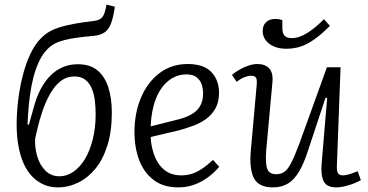

<svg xmlns="http://www.w3.org/2000/svg" viewBox="-20 -797 1593 831"><path d="M230 14Q197 14 169.5 2Q142 -10 120 -32.5Q98 -55 83 -88Q68 -121 60 -164Q52 -207 52 -258Q52 -304 58 -357.5Q64 -411 77 -464Q90 -517 110.5 -561.5Q131 -606 159 -633Q176 -650 195.5 -661Q215 -672 241.5 -680Q268 -688 304 -694.5Q340 -701 390 -707Q413 -710 423.5 -723.5Q434 -737 441 -777L477 -768Q471 -724 461 -697Q451 -670 433.5 -657.5Q416 -645 388 -642Q342 -638 311 -633.5Q280 -629 259 -623.5Q238 -618 223.5 -611.5Q209 -605 197 -595Q175 -577 160 -551.5Q145 -526 134 -493.5Q123 -461 116 -423.5Q109 -386 105 -344.5Q101 -303 99 -259L105 -257L129 -343Q140 -381 157 -413Q174 -445 197.5 -469Q221 -493 251 -506Q281 -519 317 -519Q369 -519 401 -493Q433 -467 448.5 -420Q464 -373 464 -310Q464 -229 445 -168Q426 -107 393 -67Q360 -27 318 -6.5Q276 14 230 14ZM302 -466Q268 -466 242 -445.5Q216 -425 195.5 -388.5Q175 -352 159.5 -303Q144 -254 132 -197Q130 -159 141 -121Q152 -83 176.5 -58.5Q201 -34 237 -34Q269 -34 297.5 -53.5Q326 -73 347.5 -108.5Q369 -144 381.5 -194Q394 -244 394 -303Q394 -333 390.5 -362Q387 -391 377 -414.5Q367 -438 349 -452Q331 -466 302 -466Z M792 -520Q862 -520 895 -485Q928 -450 928 -395Q928 -355 912 -327Q896 -299 870.5 -281Q845 -263 814.5 -252Q784 -241 755 -233L632 -204Q634 -163 648 -124.5Q662 -86 691 -62Q720 -38 765 -38Q788 -38 809.5 -44.5Q831 -51 853.5 -66Q876 -81 902 -105L929 -75Q917 -61 900 -45.5Q883 -30 860.5 -16.5Q838 -3 811 5.5Q784 14 751 14Q687 14 645 -18Q603 -50 582.5 -104Q562 -158 562 -225Q562 -308 590.5 -375Q619 -442 671 -481Q723 -520 792 -520ZM859 -392Q859 -414 852.5 -432.5Q846 -451 830.5 -463Q815 -475 788 -475Q743 -475 708.5 -447Q674 -419 654.5 -369Q635 -319 632 -250L751 -280Q786 -289 809.5 -302.5Q833 -316 846 -338Q859 -360 859 -392Z M984 -473Q998 -485 1016.5 -495.5Q1035 -506 1055.5 -513Q1076 -520 1094 -520Q1128 -520 1145.5 -500.5Q1163 -481 1159 -440L1132 -145Q1128 -88 1137 -65.5Q1146 -43 1175 -43Q1196 -43 1210.5 -53Q1225 -63 1239.5 -90.5Q1254 -118 1274 -171L1395 -506H1454L1438 -79Q1437 -58 1442.5 -48Q1448 -38 1465 -38Q1476 -38 1492.5 -43Q1509 -48 1528 -56L1542 -17Q1532 -12 1518.5 -6Q1505 0 1490 4.5Q1475 9 1461 11.5Q1447 14 1435 14Q1394 14 1381 -12.5Q1368 -39 1372 -88L1396 -373L1389 -374L1312 -142Q1295 -89 1274.5 -54.5Q1254 -20 1227 -3Q1200 14 1161 14Q1099 14 1078.5 -27Q1058 -68 1066 -150L1091 -429Q1093 -451 1088.5 -460Q1084 -469 1066 -469Q1053 -469 1037 -462.5Q1021 -456 1004 -443ZM1219 -586Q1174 -586 1145.5 -607.5Q1117 -629 1117 -663Q1117 -687 1131.5 -701Q1146 -715 1172 -715Q1180 -715 1186.5 -714Q1193 -713 1202 -710V-678Q1202 -652 1212 -642Q1222 -632 1243 -632Q1275 -632 1311 -655Q1347 -678 1382 -714L1408 -685Q1371 -648 1339.5 -626Q1308 -604 1279.5 -595Q1251 -586 1219 -586Z"/></svg>

Font: Literata 18pt Light
Style: Italic
Weight: 300
Italic angle: -2°
Designer: Latin by Veronika Burian and Jose Scaglione. Greek by Irene Vlachou. Cyrillic by Vera Evstafieva
Foundry: TypeTogether
Version: Version 3.103;gftools[0.9.29]